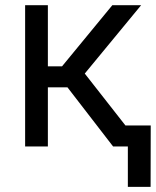

<svg xmlns="http://www.w3.org/2000/svg" viewBox="-20 -566 602 742"><path d="M77.1 -545.9H165V-309.6H219.7L414.1 -545.9H525.4L307.6 -281.7L528.3 0H417L240.7 -228.5H165V0H77.1ZM474.1 0H437.5V-81.1H562.5L562 156.2H474.1Z"/></svg>

Font: Inter RS Variable
Style: Regular
Weight: 400
Designer: Rasmus Andersson (customised by Maria Ramos and Noel Pretorius)
Foundry: rsms
Version: Version 3.001;Glyphs 3.2.3 (3260)